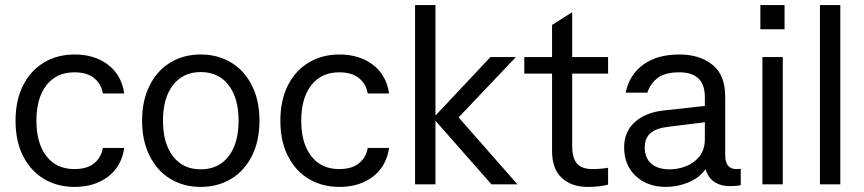

<svg xmlns="http://www.w3.org/2000/svg" viewBox="-20 -724 3393 754"><path d="M468 -357H384Q378 -394 350 -417Q322 -440 272 -440Q202 -440 162.5 -389.5Q123 -339 123 -250Q123 -161 162.5 -110.5Q202 -60 272 -60Q322 -60 350 -83Q378 -106 384 -143H468Q457 -70 404 -30Q351 10 273 10Q205 10 152.5 -21.5Q100 -53 70.5 -111.5Q41 -170 41 -250Q41 -330 70.5 -388.5Q100 -447 152.5 -478.5Q205 -510 273 -510Q351 -510 404 -470Q457 -430 468 -357Z M999 -250Q999 -171 969.5 -112Q940 -53 887.5 -21.5Q835 10 768 10Q701 10 649 -21.5Q597 -53 567.5 -112Q538 -171 538 -250Q538 -329 567.5 -388Q597 -447 649 -478.5Q701 -510 768 -510Q835 -510 887.5 -478.5Q940 -447 969.5 -388Q999 -329 999 -250ZM620 -250Q620 -161 659.5 -110Q699 -59 768 -59Q838 -59 877.5 -110Q917 -161 917 -250Q917 -339 877.5 -390Q838 -441 768 -441Q699 -441 659.5 -390Q620 -339 620 -250Z M1508 -357H1424Q1418 -394 1390 -417Q1362 -440 1312 -440Q1242 -440 1202.5 -389.5Q1163 -339 1163 -250Q1163 -161 1202.5 -110.5Q1242 -60 1312 -60Q1362 -60 1390 -83Q1418 -106 1424 -143H1508Q1497 -70 1444 -30Q1391 10 1313 10Q1245 10 1192.5 -21.5Q1140 -53 1110.5 -111.5Q1081 -170 1081 -250Q1081 -330 1110.5 -388.5Q1140 -447 1192.5 -478.5Q1245 -510 1313 -510Q1391 -510 1444 -470Q1497 -430 1508 -357Z M1781 -263 2012 0H1910L1690 -250V0H1610V-704H1690V-270L1906 -500H2006Z M2368 1Q2335 10 2287 10Q2225 10 2186.5 -25Q2148 -60 2148 -131V-435H2039V-500H2148V-626L2227 -676V-500H2368V-435H2227V-153Q2227 -103 2246 -81.5Q2265 -60 2306 -60Q2338 -60 2368 -65Z M2889 -61V3Q2872 7 2846 7Q2810 7 2785 -10Q2760 -27 2751 -60Q2726 -25 2683 -7.5Q2640 10 2595 10Q2523 10 2477 -32.5Q2431 -75 2431 -145Q2431 -206 2472.5 -244Q2514 -282 2585 -290L2748 -308V-343Q2748 -440 2648 -440Q2594 -440 2564.5 -419Q2535 -398 2522 -360H2437Q2452 -431 2506.5 -470.5Q2561 -510 2648 -510Q2727 -510 2777.5 -470Q2828 -430 2828 -344V-114Q2828 -60 2872 -60Q2881 -60 2889 -61ZM2748 -178V-244L2604 -226Q2558 -221 2535 -201.5Q2512 -182 2512 -145Q2512 -104 2537.5 -81.5Q2563 -59 2610 -59Q2642 -59 2673.5 -71Q2705 -83 2726.5 -109.5Q2748 -136 2748 -178Z M2966 -609V-704H3061V-609ZM2974 -500H3054V0H2974Z M3200 -704H3280V0H3200Z"/></svg>

Font: CBA Beacon Sans
Style: Regular
Weight: 400
Designer: Wei Huang
Foundry: Wei Huang
Version: Version 1.002